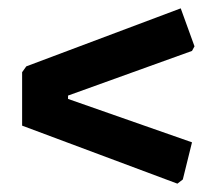

<svg xmlns="http://www.w3.org/2000/svg" viewBox="-20 -495 520 460"><path d="M413 -475 446 -384 440 -373 143 -266V-258L440 -154L418 -65L405 -55L33 -194V-322L43 -336Z"/></svg>

Font: Alegreya Sans ExtraBold
Style: Regular
Weight: 800
Designer: Juan Pablo del Peral
Foundry: Huerta Tipografica
Version: Version 2.007